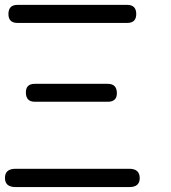

<svg xmlns="http://www.w3.org/2000/svg" viewBox="-23 -761 692 779"><path d="M47.9 -741.2H493.2Q529.8 -741.2 529.8 -704.1Q529.8 -668 493.2 -668H47.9Q11.2 -668 11.2 -704.1Q11.2 -741.2 47.9 -741.2ZM118.2 -420.9H414.1Q451.2 -420.9 451.2 -382.8Q451.2 -348.1 414.1 -348.1H118.2Q82 -348.1 82 -386.2Q82 -420.9 118.2 -420.9ZM40 -76.2H502Q543.9 -76.2 543.9 -38.1Q543.9 -2 502 -2H40Q-2.9 -2 -2.9 -39.1Q-2.9 -76.2 40 -76.2Z"/></svg>

Font: BPreplay
Style: Regular
Weight: 400
Designer: Magenta/George Triantafyllakos
Foundry: Magenta/George Triantafyllakos
Version: Version 1.00